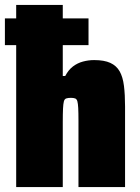

<svg xmlns="http://www.w3.org/2000/svg" viewBox="-26 -763 569 783"><path d="M-6 -579V-688H335V-579ZM40 0V-743H230V-453H240Q253 -478 271.5 -492Q290 -506 312.5 -512Q335 -518 358 -518Q399 -518 424 -506.5Q449 -495 462 -472Q475 -449 479.5 -413Q484 -377 484 -329V0H294V-271Q294 -304 293 -322.5Q292 -341 289.5 -350Q287 -359 280.5 -361.5Q274 -364 263 -364Q251 -364 244 -361.5Q237 -359 234.5 -349.5Q232 -340 231 -320Q230 -300 230 -264V0Z"/></svg>

Font: Saira SemiCondensed Black
Style: Regular
Weight: 900
Width: 4
Designer: Hector Gatti with collaboration of the Omnibus-Type team
Foundry: Omnibus-Type
Version: Version 1.101